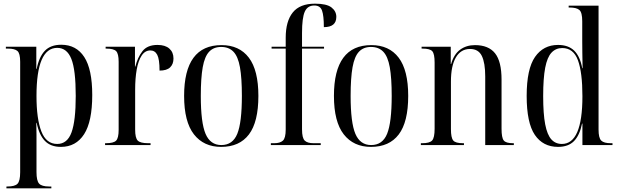

<svg xmlns="http://www.w3.org/2000/svg" viewBox="-20 -791 3375 1047"><path d="M15 236V226H20Q61 226 75.5 211Q90 196 90 148V-454Q90 -500 75 -513Q60 -526 23 -526H12V-536H178V-415H180Q193 -481 224.5 -514Q256 -547 314 -547Q396 -547 439.5 -480Q483 -413 483 -273Q483 -128 438.5 -59Q394 10 312 10Q256 10 224.5 -23Q193 -56 180 -121H178Q179 -89 179 -57.5Q179 -26 179 7V147Q179 195 193.5 210.5Q208 226 248 226H260V236ZM292 -6Q347 -6 370 -69Q393 -132 393 -268Q393 -410 369 -470Q345 -530 292 -530Q179 -530 179 -268Q179 -143 205.5 -74.5Q232 -6 292 -6Z M553 0V-10H557Q599 -10 613 -24Q627 -38 627 -83V-454Q627 -498 613.5 -512Q600 -526 559 -526H556V-536H716V-428H718Q730 -477 756.5 -511.5Q783 -546 839 -546Q881 -546 903.5 -526Q926 -506 926 -472Q926 -441 907.5 -423.5Q889 -406 850 -406Q850 -468 837.5 -492Q825 -516 800 -516Q771 -516 752.5 -488Q734 -460 725.5 -412Q717 -364 717 -302V-84Q717 -39 731 -24.5Q745 -10 789 -10H801V0Z M1186 10Q1091 10 1037.5 -58.5Q984 -127 984 -268Q984 -545 1188 -545Q1285 -545 1337 -476.5Q1389 -408 1389 -268Q1389 -126 1337.5 -58Q1286 10 1186 10ZM1187 0Q1249 0 1274 -61.5Q1299 -123 1299 -268Q1299 -366 1288.5 -424.5Q1278 -483 1253 -509Q1228 -535 1186 -535Q1145 -535 1120.5 -509Q1096 -483 1085.5 -424.5Q1075 -366 1075 -268Q1075 -122 1101 -61Q1127 0 1187 0Z M1457 0V-10H1475Q1507 -10 1522.5 -24Q1538 -38 1538 -85V-526H1461V-536H1538V-585Q1538 -675 1576.5 -723Q1615 -771 1698 -771Q1761 -771 1787.5 -750.5Q1814 -730 1814 -699Q1814 -643 1746 -643Q1746 -706 1736 -733.5Q1726 -761 1694 -761Q1657 -761 1642 -727.5Q1627 -694 1627 -611V-536H1747V-526H1627V-86Q1627 -38 1642 -24Q1657 -10 1690 -10H1729V0Z M2003 10Q1908 10 1854.5 -58.5Q1801 -127 1801 -268Q1801 -545 2005 -545Q2102 -545 2154 -476.5Q2206 -408 2206 -268Q2206 -126 2154.5 -58Q2103 10 2003 10ZM2004 0Q2066 0 2091 -61.5Q2116 -123 2116 -268Q2116 -366 2105.5 -424.5Q2095 -483 2070 -509Q2045 -535 2003 -535Q1962 -535 1937.5 -509Q1913 -483 1902.5 -424.5Q1892 -366 1892 -268Q1892 -122 1918 -61Q1944 0 2004 0Z M2275 0V-10H2282Q2323 -10 2336.5 -25Q2350 -40 2350 -89V-450Q2350 -497 2337.5 -511.5Q2325 -526 2284 -526H2279V-536H2438V-442H2440Q2455 -495 2489 -520Q2523 -545 2570 -545Q2644 -545 2679.5 -500.5Q2715 -456 2715 -357V-89Q2715 -40 2727 -25Q2739 -10 2778 -10H2782V0H2626V-374Q2626 -448 2607.5 -486Q2589 -524 2543 -524Q2493 -524 2466 -478Q2439 -432 2439 -346V-87Q2439 -40 2451.5 -25Q2464 -10 2505 -10H2510V0Z M3023 10Q2941 10 2896.5 -55.5Q2852 -121 2852 -268Q2852 -415 2897.5 -480.5Q2943 -546 3023 -546Q3079 -546 3111 -515Q3143 -484 3155 -419H3157Q3156 -467 3155.5 -503.5Q3155 -540 3155 -567V-675Q3155 -723 3139.5 -736.5Q3124 -750 3086 -750H3081V-760H3244V-84Q3244 -39 3258.5 -24.5Q3273 -10 3311 -10H3320V0H3156V-117H3154Q3141 -53 3110 -21.5Q3079 10 3023 10ZM3044 -6Q3156 -6 3156 -266Q3156 -396 3131.5 -462.5Q3107 -529 3046 -529Q3011 -529 2987.5 -504Q2964 -479 2953 -421.5Q2942 -364 2942 -267Q2942 -170 2953 -113Q2964 -56 2986.5 -31Q3009 -6 3044 -6Z"/></svg>

Font: Noto Serif Display Condensed
Style: Regular
Weight: 400
Width: 3
Designer: Monotype Design Team
Foundry: Monotype Imaging Inc.
Version: Version 2.009